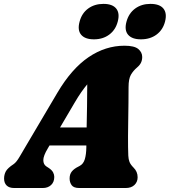

<svg xmlns="http://www.w3.org/2000/svg" viewBox="-44 -944 852 964"><path d="M196 -199Q173.5 -161.5 173.5 -140.2Q173.5 -119 188 -109L202.5 -99.5Q217 -89.5 222.8 -78.2Q228.5 -67 228.5 -56Q228.5 -30 212.5 -15Q196.5 0 170.5 0H27.5Q2 0 -10.8 -12.8Q-23.5 -25.5 -23.5 -47.5Q-23.5 -67 -14.8 -83.5Q-6 -100 24.5 -120Q38.5 -129.5 55 -158Q71.5 -186.5 90 -217.5L244.5 -479Q315.5 -599 400.5 -656.8Q485.5 -714.5 581 -714.5Q630.5 -714.5 650.2 -698Q670 -681.5 670 -658Q670 -642.5 664.2 -630Q658.5 -617.5 644.5 -605.5Q625 -589 613.2 -568.5Q601.5 -548 601.5 -506.5Q601.5 -471.5 601 -427.8Q600.5 -384 599.8 -340Q599 -296 598.8 -260.2Q598.5 -224.5 599 -205.5Q599.5 -179.5 600.2 -162Q601 -144.5 606.2 -131Q611.5 -117.5 626.5 -102.5Q647 -82.5 647 -54Q647 -30.5 631 -15.2Q615 0 587.5 0H354Q326 0 315.8 -14.2Q305.5 -28.5 305.5 -48Q305.5 -69.5 316.8 -83.2Q328 -97 350.5 -108L356 -111Q374.5 -120.5 381.8 -144.5Q389 -168.5 389.5 -204.5Q389.5 -209 389.5 -213.5H204.5ZM329.5 -426.5 257.5 -304H391Q392 -354 393 -410Q394 -466 394 -520.5Q380.5 -504.5 364.5 -481.8Q348.5 -459 329.5 -426.5ZM427.5 -746.5Q383 -746.5 363.5 -769.5Q344 -792.5 355.5 -835Q366.5 -877.5 398.5 -901Q430.5 -924.5 475.5 -924.5Q520.5 -924.5 539.5 -901Q558.5 -877.5 547 -835Q536 -793.5 504.2 -770Q472.5 -746.5 427.5 -746.5ZM663.5 -746.5Q619 -746.5 599.2 -769.5Q579.5 -792.5 591 -835Q602.5 -877.5 634.5 -901Q666.5 -924.5 711 -924.5Q757.5 -924.5 776.5 -901Q795.5 -877.5 784.5 -835Q773.5 -793.5 741.5 -770Q709.5 -746.5 663.5 -746.5Z"/></svg>

Font: Fraunces 72pt SuperSoft Black
Style: Italic
Weight: 900
Italic angle: -16°
Version: Version 1.000;[b76b70a41]